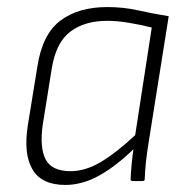

<svg xmlns="http://www.w3.org/2000/svg" viewBox="-20 -513 533 544"><path d="M165 11Q98 11 72 -33Q46 -77 59 -159L86 -325Q100 -416 151 -454.5Q202 -493 284 -493Q329 -493 369.5 -484Q410 -475 458 -467L402 -115Q396 -79 393.5 -54Q391 -29 390 -5Q390 0 383 0H356Q350 0 350 -5Q351 -26 353 -47.5Q355 -69 358 -90Q306 -40 259 -14.5Q212 11 165 11ZM180 -28Q221 -28 264 -53Q307 -78 363 -130L410 -435Q378 -443 345 -448.5Q312 -454 284 -454Q220 -454 179.5 -423.5Q139 -393 127 -321L101 -159Q92 -94 109.5 -61Q127 -28 180 -28Z"/></svg>

Font: Sofia Sans Semi Condensed ExtraLight
Style: Italic
Weight: 250
Italic angle: -9°
Version: Version 4.100